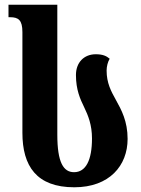

<svg xmlns="http://www.w3.org/2000/svg" viewBox="-20 -780 597 814"><path d="M295 14C444 14 521 -78 521 -191C521 -266 495 -314 471 -357C451 -393 432 -428 432 -481C432 -498 437 -518 445 -531C431 -543 415 -550 386 -550C336 -550 302 -515 302 -462C302 -399 320 -360 337 -325C354 -290 370 -250 370 -193C370 -101 344 -50 294 -50C249 -50 223 -91 223 -209V-760H16V-707H23C58 -707 75 -695 75 -644V-217C75 -76 135 14 295 14Z"/></svg>

Font: Noto Serif Georgian ExtraCondensed ExtraBold
Style: Regular
Weight: 800
Width: 2
Designer: Monotype Design Team, Akaki Razmadze
Foundry: Google LLC
Version: Version 2.003